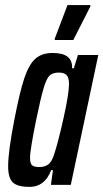

<svg xmlns="http://www.w3.org/2000/svg" viewBox="-20 -726 406 754"><path d="M12 -73Q12 -131 36 -254Q57 -363 75 -417.5Q93 -472 118.5 -495Q144 -518 187 -518Q266 -518 263 -458H270L286 -510H366L258 0H180L188 -58H181Q156 8 96 8Q50 8 31 -9Q12 -26 12 -73ZM193 -121Q208 -166 229.5 -262Q251 -358 251 -397Q251 -421 241.5 -431Q232 -441 211 -441Q188 -441 175.5 -430Q163 -419 151.5 -380.5Q140 -342 122 -255Q111 -201 104.5 -162Q98 -123 98 -106Q98 -84 106 -77Q114 -70 134 -70Q157 -70 170.5 -81Q184 -92 193 -121ZM195 -569V-574L245 -706H335V-701L268 -569Z"/></svg>

Font: Saira Ultra Condensed SemiBold
Style: Italic
Weight: 600
Width: 1
Italic angle: -12°
Designer: Hector Gatti with collaboration of the Omnibus-Type team
Foundry: Omnibus-Type
Version: Version 1.001; ttfautohint (v1.8)